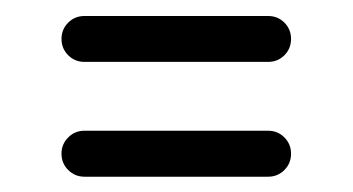

<svg xmlns="http://www.w3.org/2000/svg" viewBox="-20 -344 452 246"><path d="M88.2 -323.5H323.5Q335.9 -323.5 344.4 -315Q352.9 -306.5 352.9 -294.1Q352.9 -281.8 344.4 -273.2Q335.9 -264.7 323.5 -264.7H88.2Q75.9 -264.7 67.4 -273.2Q58.8 -281.8 58.8 -294.1Q58.8 -306.5 67.4 -315Q75.9 -323.5 88.2 -323.5ZM88.2 -176.5H323.5Q335.9 -176.5 344.4 -167.9Q352.9 -159.4 352.9 -147.1Q352.9 -134.7 344.4 -126.2Q335.9 -117.6 323.5 -117.6H88.2Q75.9 -117.6 67.4 -126.2Q58.8 -134.7 58.8 -147.1Q58.8 -159.4 67.4 -167.9Q75.9 -176.5 88.2 -176.5Z"/></svg>

Font: OpenGost Type B TT
Style: Regular
Weight: 400
Version: Version 0.3